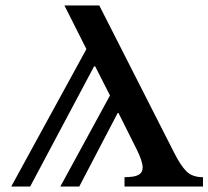

<svg xmlns="http://www.w3.org/2000/svg" viewBox="-20 -680 760 700"><path d="M90 0H21L295 -501L215 -660H342L614 -125Q638 -77 659.5 -55.5Q681 -34 720 -34V0H434V-34Q448 -34 463.5 -36Q479 -38 489.5 -45.5Q500 -53 500 -70Q500 -92 478 -136L412 -268H409L269 0H200L381 -332L327 -438H323Z"/></svg>

Font: STIX Two Text Medium
Style: Regular
Weight: 500
Designer: Ross Mills, John Hudson & Paul Hanslow, Tiro Typeworks Ltd; with prior portions MicroPress Inc., and Coen Hoffman.
Foundry: Tiro Typeworks Ltd
Version: Version 2.13 b171